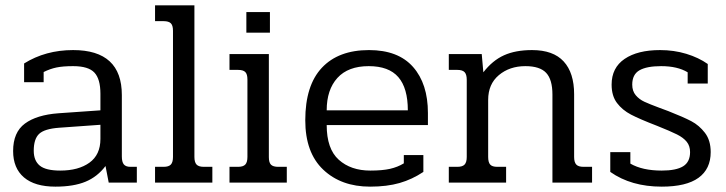

<svg xmlns="http://www.w3.org/2000/svg" viewBox="-20 -682 2713 717"><path d="M29 -118Q29 -188 73 -220.5Q117 -253 198 -259L355 -270V-332Q355 -387 332.5 -411Q310 -435 253 -435Q215 -435 191 -430Q167 -425 143 -413V-375H70V-445Q150 -495 253 -495Q435 -495 435 -327V-98Q435 -77 442.5 -68Q450 -59 467 -59H491V0H386L374 -62Q344 -22 299.5 -3.5Q255 15 187 15Q110 15 69.5 -19.5Q29 -54 29 -118ZM355 -163V-216L201 -205Q146 -201 126 -182Q106 -163 106 -119Q106 -82 128.5 -63.5Q151 -45 205 -45Q273 -45 314 -74.5Q355 -104 355 -163Z M559 -59H591Q610 -59 618 -67.5Q626 -76 626 -96V-567Q626 -587 618 -595Q610 -603 591 -603H559V-662H706V-96Q706 -76 714 -67.5Q722 -59 741 -59H773V0H559Z M900 -637H988V-560H900ZM837 -59H869Q888 -59 896 -67.5Q904 -76 904 -96V-385Q904 -405 896 -413Q888 -421 869 -421H837V-480H984V-95Q984 -75 992 -67Q1000 -59 1019 -59H1051V0H837Z M1120 -233Q1120 -363 1182 -429Q1244 -495 1358 -495Q1467 -495 1522.5 -432Q1578 -369 1578 -260V-215H1200Q1200 -126 1245 -85.5Q1290 -45 1363 -45Q1408 -45 1436.5 -51.5Q1465 -58 1488 -72V-103H1561V-40Q1519 -12 1472 1.5Q1425 15 1362 15Q1254 15 1187 -48.5Q1120 -112 1120 -233ZM1503 -270Q1503 -353 1467.5 -394Q1432 -435 1357 -435Q1280 -435 1240 -391Q1200 -347 1200 -270Z M1656 -59H1688Q1707 -59 1715 -67.5Q1723 -76 1723 -96V-384Q1723 -404 1715 -412.5Q1707 -421 1688 -421H1656V-480H1779L1785 -412Q1819 -456 1862 -475.5Q1905 -495 1967 -495Q2046 -495 2085 -452.5Q2124 -410 2124 -330V-96Q2124 -76 2132 -67.5Q2140 -59 2159 -59H2191V0H2043V-329Q2043 -385 2019.5 -410Q1996 -435 1942 -435Q1883 -435 1843 -401.5Q1803 -368 1803 -309V-96Q1803 -76 1810.5 -67.5Q1818 -59 1837 -59H1870V0H1656Z M2259 -40V-114H2334V-71Q2379 -45 2451 -45Q2505 -45 2531 -61Q2557 -77 2557 -114Q2557 -137 2544.5 -152.5Q2532 -168 2508 -180Q2484 -192 2434 -212Q2369 -237 2336.5 -254Q2304 -271 2284 -297.5Q2264 -324 2264 -366Q2264 -429 2312.5 -462Q2361 -495 2445 -495Q2497 -495 2543 -481Q2589 -467 2623 -443V-370H2548V-412Q2510 -435 2449 -435Q2395 -435 2368 -419.5Q2341 -404 2341 -366Q2341 -342 2354 -326.5Q2367 -311 2386.5 -302Q2406 -293 2441 -280Q2471 -269 2476 -267Q2532 -245 2561.5 -229.5Q2591 -214 2612.5 -186Q2634 -158 2634 -114Q2634 -51 2588.5 -18Q2543 15 2451 15Q2337 15 2259 -40Z"/></svg>

Font: Pridi Light
Style: Regular
Weight: 300
Version: Version 1.002